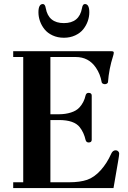

<svg xmlns="http://www.w3.org/2000/svg" viewBox="-20 -953 651 973"><path d="M174.8 -890.6Q174.8 -932.6 197.3 -932.6Q208.5 -932.6 211.9 -911.6Q225.6 -835.9 303.7 -835.9Q381.8 -835.9 395.5 -911.6Q398.9 -932.6 410.2 -932.6Q432.6 -932.6 432.6 -890.6Q432.6 -868.2 424.8 -845.9Q417 -823.7 401.9 -804.7Q386.7 -785.6 361.1 -773.7Q335.4 -761.7 303.7 -761.7Q272 -761.7 246.3 -773.7Q220.7 -785.6 205.6 -804.7Q190.4 -823.7 182.6 -845.9Q174.8 -868.2 174.8 -890.6ZM46.9 0V-29.3H97.7V-664.1H46.9V-693.4H545.4Q556.6 -693.4 556.6 -686.5Q556.6 -679.7 553.2 -669.4Q532.2 -604 527.3 -537.1Q526.9 -532.7 522.2 -529.5Q517.6 -526.4 511.2 -526.4Q505.9 -526.4 500.7 -529.3Q495.6 -532.2 495.1 -537.1Q488.3 -577.6 465.8 -610.4Q429.2 -664.1 363.8 -664.1H235.4V-374H279.3Q311.5 -374 339.4 -382.8Q367.2 -391.6 382.3 -408.2Q405.8 -433.6 413.6 -469.2Q417 -482.4 428.7 -482.4Q444.8 -482.4 444.8 -468.8V-244.6Q444.8 -231 429.2 -231Q417 -231 413.6 -244.1Q405.3 -281.2 384.3 -308.1Q356 -344.7 279.3 -344.7H235.4V-29.3H330.1Q384.8 -29.3 421.4 -41.7Q458 -54.2 491.2 -91.3Q522.5 -126.5 543.5 -173.8Q551.3 -191.4 566.4 -191.4Q573.7 -191.4 578.9 -186.3Q584 -181.2 584 -174.3Q584 -167 578.1 -132.8L555.2 0Z"/></svg>

Font: Monomachus
Style: Medium
Weight: 500
Designer: Alexey Kryukov
Version: Version 1.0